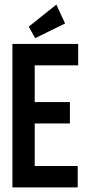

<svg xmlns="http://www.w3.org/2000/svg" viewBox="-20 -815 390 835"><path d="M34 0V-624H320V-531H131V-371H284V-278H131V-93H318V0ZM133 -649 105 -699 225 -795 263 -713Z"/></svg>

Font: Inconsolata ExtraCondensed ExtraBold
Style: Regular
Weight: 800
Width: 2
Monospace: yes
Designer: Raph Levien, Cyreal, Brenton Simpson
Foundry: Raph Levien, Cyreal, Google
Version: Version 3.001; ttfautohint (v1.8.2.53-6de2)